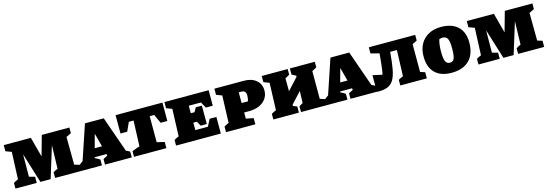

<svg xmlns="http://www.w3.org/2000/svg" viewBox="15 -1432 6622 2320"><g transform="rotate(-15 3326.0 -271.5)"><path d="M779 -96 841 -77V0H515V-70Q529 -80 545 -88Q561 -96 572 -100L580 -393L459 0H331L215 -375L213 -96L285 -77V0H19V-70Q31 -78 43 -85Q55 -92 77 -100L91 -440L18 -467V-544H357L424 -294L494 -544H839V-474Q807 -456 776 -443Z M1426 -97Q1438 -92 1450.5 -85.5Q1463 -79 1474 -73V0H1139V-69L1194 -98L1189 -118H1041L1038 -108Q1055 -101 1070 -92Q1085 -83 1101 -73V0H832V-69L888 -110L1034 -544H1269ZM1070 -223H1161L1116 -392Z M2003 -544V-314H1919L1869 -425H1812V-100L1907 -77V0H1502V-70Q1522 -78 1546.5 -88Q1571 -98 1598 -105L1610 -425H1551L1501 -314H1417V-544Z M2504 -208H2588V0H2028V-70Q2041 -78 2054 -85Q2067 -92 2087 -100L2099 -440L2028 -467V-544H2581V-350H2495L2453 -425H2301V-331H2347L2378 -385H2454V-155H2378L2345 -213H2301V-120H2458Z M3023 -544Q3118 -544 3175 -495.5Q3232 -447 3232 -367Q3232 -310 3201.5 -266Q3171 -222 3117 -197.5Q3063 -173 2990 -173H2926V-96L3020 -77V0H2653V-70Q2667 -78 2680.5 -85Q2694 -92 2712 -100L2724 -440L2653 -467V-544ZM2961 -425H2926V-291H3005Q3010 -305 3013 -324Q3016 -343 3016 -360Q3016 -395 3001.5 -410Q2987 -425 2961 -425Z M3245 0V-70Q3258 -78 3271 -85Q3284 -92 3304 -100L3316 -440L3245 -467V-544H3570V-474Q3560 -467 3544.5 -458.5Q3529 -450 3515 -443L3516 -281L3649 -425V-440L3597 -467V-544H3909V-474Q3894 -465 3879.5 -457.5Q3865 -450 3851 -443V-96L3909 -77V0H3591V-71Q3603 -80 3613 -86Q3623 -92 3638 -100L3643 -250L3517 -114V-96L3565 -77V0Z M4497 -97Q4509 -92 4521.5 -85.5Q4534 -79 4545 -73V0H4210V-69L4265 -98L4260 -118H4112L4109 -108Q4126 -101 4141 -92Q4156 -83 4172 -73V0H3903V-69L3959 -110L4105 -544H4340ZM4141 -223H4232L4187 -392Z M4540 2V-207L4659 -181Q4667 -215 4672.5 -257Q4678 -299 4682 -341Q4686 -383 4689 -417L4691 -440L4585 -467V-544H5165V-474Q5157 -470 5155 -468.5Q5153 -467 5144 -462Q5135 -457 5106 -443V-96L5165 -77V0H4833V-70Q4846 -78 4860 -85Q4874 -92 4893 -100L4904 -424H4820Q4810 -300 4795 -216Q4780 -132 4751 -83Q4722 -34 4671.5 -14.5Q4621 5 4540 2Z M5474 13Q5340 13 5267.5 -58.5Q5195 -130 5195 -265Q5195 -357 5232.5 -422Q5270 -487 5336 -521.5Q5402 -556 5488 -556Q5625 -556 5699 -486.5Q5773 -417 5773 -287Q5773 -142 5695 -64.5Q5617 13 5474 13ZM5487 -110Q5525 -110 5539.5 -147Q5554 -184 5554 -271Q5554 -356 5537 -391Q5520 -426 5476 -426Q5454 -426 5433 -418Q5423 -385 5418.5 -348Q5414 -311 5414 -269Q5414 -184 5429.5 -147Q5445 -110 5487 -110Z M6571 -96 6633 -77V0H6307V-70Q6321 -80 6337 -88Q6353 -96 6364 -100L6372 -393L6251 0H6123L6007 -375L6005 -96L6077 -77V0H5811V-70Q5823 -78 5835 -85Q5847 -92 5869 -100L5883 -440L5810 -467V-544H6149L6216 -294L6286 -544H6631V-474Q6599 -456 6568 -443Z"/></g></svg>

Font: Piazzolla SC Black
Style: Regular
Weight: 900
Designer: Juan Pablo del Peral
Foundry: Huerta Tipografica
Version: Version 1.330